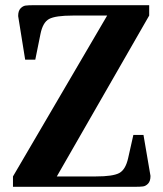

<svg xmlns="http://www.w3.org/2000/svg" viewBox="-20 -720 630 740"><path d="M499 0H30V-40L393 -660H260Q194 -660 169.5 -647Q145 -634 136 -589L116 -490H77L50 -658Q50 -678 59 -687.5Q68 -697 78.5 -698.5Q89 -700 111 -700H555V-660L199 -40H350Q415 -40 439.5 -53Q464 -66 474 -111L494 -200H533L560 -42Q560 -22 551 -12.5Q542 -3 531.5 -1.5Q521 0 499 0Z"/></svg>

Font: Croissant One
Style: Regular
Weight: 400
Designer: Eduardo Rodriguez Tunni
Foundry: Eduardo Rodriguez Tunni
Version: Version 1.001